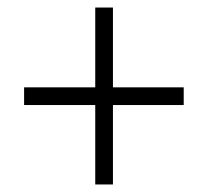

<svg xmlns="http://www.w3.org/2000/svg" viewBox="-20 -608 554 510"><path d="M280 -376V-588H233V-376H44V-329H233V-118H280V-329H468V-376Z"/></svg>

Font: Noto Sans Khmer SemiCondensed Light
Style: Regular
Weight: 300
Width: 4
Designer: Danh Hong and the Monotype Design Team
Foundry: Monotype Imaging Inc.
Version: Version 2.004